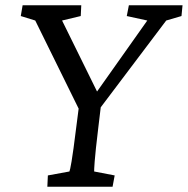

<svg xmlns="http://www.w3.org/2000/svg" viewBox="-20 -710 714 730"><path d="M612 -632 670 -649 674 -690H470L462 -649L540 -632L349 -362L216 -632L287 -649L289 -690H66L59 -649L114 -632L279 -297L270 -227C254 -96 247 -66 244 -58L162 -43L160 0H408L416 -43L338 -58C338 -66 338 -96 354 -227L363 -302Z"/></svg>

Font: TPK Tissa Web
Style: Italic
Weight: 400
Italic angle: -7°
Designer: Jacques Le Bailly, Suppakit Chalermlarp | Katatrad Co.,Ltd.
Foundry: Jacques Le Bailly, Cadson Demak Co.,Ltd.
Version: Version 5.000;Glyphs 3.1.2 (3151)